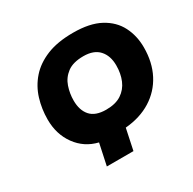

<svg xmlns="http://www.w3.org/2000/svg" viewBox="-160 -888 1059 1056"><g transform="rotate(-30 369.0 -360.0)"><path d="M226 5 255 -131Q172 -151 122.5 -219Q73 -287 73 -381Q73 -448 92 -510Q111 -572 153.5 -620.5Q196 -669 264.5 -697Q333 -725 432 -725Q538 -725 603.5 -689.5Q669 -654 699.5 -594Q730 -534 730 -461Q730 -366 692.5 -294Q655 -222 586 -179Q517 -136 423 -128L395 5ZM380 -267Q440 -267 477 -291.5Q514 -316 531.5 -357.5Q549 -399 549 -451Q549 -512 516 -548.5Q483 -585 417 -585Q351 -585 314.5 -557.5Q278 -530 263.5 -487.5Q249 -445 249 -400Q249 -338 280.5 -302.5Q312 -267 380 -267Z"/></g></svg>

Font: Noto Sans Disp ExtBd
Style: Italic
Weight: 800
Italic angle: -12°
Designer: Monotype Design Team
Foundry: Monotype Imaging Inc.
Version: Version 2.000;GOOG;noto-source:20170915:90ef993387c0